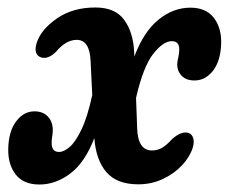

<svg xmlns="http://www.w3.org/2000/svg" viewBox="-20 -482 611 513"><path d="M338.5 -342.5 339 -331Q364 -397.5 403.5 -429.5Q443 -461.5 488.5 -461.5Q529.5 -461.5 550.2 -435.8Q571 -410 571 -370Q570.5 -321.5 550 -294.2Q529.5 -267 499.5 -267Q478 -267 465.8 -279.2Q453.5 -291.5 453.5 -310.5Q454 -319 456.5 -329.5Q459 -340 459 -350Q459 -372 439 -372Q416 -372 389.2 -337.8Q362.5 -303.5 343.5 -220.5L346.5 -139Q348.5 -80 386 -80Q401 -80 413.2 -87.2Q425.5 -94.5 440 -110.5Q464 -132 483 -127Q493 -124 496.2 -113Q499.5 -102 495 -87.5Q487.5 -63 466.5 -40.5Q445.5 -18 415.2 -3.8Q385 10.5 349.5 10.5Q292.5 10.5 264.5 -21.8Q236.5 -54 232 -113Q207 -48 168 -18.5Q129 11 85.5 11Q43 11 22.2 -15.5Q1.5 -42 2 -82.5Q2.5 -130 22.8 -157.2Q43 -184.5 72 -184.5Q95 -184.5 108 -170.5Q121 -156.5 121 -134.5Q121 -126 119.5 -117.8Q118 -109.5 118 -99.5Q118 -76 138 -76Q150.5 -76 166 -89.2Q181.5 -102.5 197.5 -135.5Q213.5 -168.5 226.5 -228L222 -319.5Q219.5 -375.5 185 -375.5Q171 -375.5 157.5 -368Q144 -360.5 129.5 -343.5Q108.5 -323 90 -328.5Q68.5 -336 78 -367.5Q89.5 -403 131.8 -432.5Q174 -462 235 -462Q287.5 -462 311.8 -429Q336 -396 338.5 -342.5Z"/></svg>

Font: Fraunces 72pt S100 SemiBold
Style: Italic
Weight: 600
Italic angle: -16°
Version: Version 1.000; ttfautohint (v1.8.3)